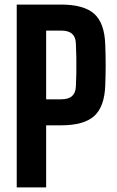

<svg xmlns="http://www.w3.org/2000/svg" viewBox="-20 -820 511 840"><path d="M53.2 0V-800H246.7Q347.6 -800 392.5 -759.3Q437.4 -718.7 440.5 -624.8Q442.3 -575.3 442.3 -534.2Q442.3 -493.1 440.5 -446.9Q437.3 -353.4 392.3 -312.5Q347.4 -271.7 246.5 -271.7H181.9V0ZM181.9 -385.5H246.5Q279.4 -385.5 294.9 -399.4Q310.4 -413.3 311.9 -440.5Q313.5 -469.2 314 -501.5Q314.6 -533.8 314 -567Q313.5 -600.1 311.9 -631.2Q310.6 -658.9 295 -672.5Q279.4 -686.2 246.7 -686.2H181.9Z"/></svg>

Font: Big Shoulders Text SC Thin
Style: Regular
Weight: 100
Designer: Patric King
Foundry: XO Type Co
Version: Version 2.002